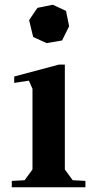

<svg xmlns="http://www.w3.org/2000/svg" viewBox="-20 -791 397 811"><path d="M242.2 -620.1 176.8 -608.9 120.1 -634.8 103 -706.1 138.2 -757.8 203.1 -771 258.8 -745.1 272 -680.2ZM29.8 0V-26.9L84 -29.8L117.2 -75.2V-416L102.1 -450.2L40 -440.9V-467.8L229 -518.1H253.9V-75.2L287.1 -29.8L340.8 -26.9V0Z"/></svg>

Font: Ortica Angular Bold
Style: Regular
Weight: 700
Designer: Benedetta Bovani
Foundry: Collletttivo
Version: Version 2.000;Glyphs 3.1.2 (3151)